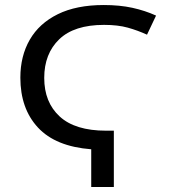

<svg xmlns="http://www.w3.org/2000/svg" viewBox="-20 -744 672 764"><path d="M343 0V-150Q201 -161 131 -236.5Q61 -312 61 -435Q61 -521 98.5 -586Q136 -651 210 -687.5Q284 -724 393 -724Q456 -724 506.5 -713Q557 -702 601 -682L565 -606Q528 -623 488.5 -634Q449 -645 394 -645Q275 -645 215.5 -587.5Q156 -530 156 -434Q156 -337 217.5 -280.5Q279 -224 402 -224H433V0Z"/></svg>

Font: RS Noto Sans
Style: Regular
Weight: 400
Designer: Monotype Design Team
Foundry: Monotype Imaging Inc.
Version: Version 3.10